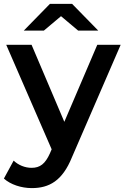

<svg xmlns="http://www.w3.org/2000/svg" viewBox="-37 -764 639 985"><path d="M276 -681 364 -607H467L333 -744H219L85 -607H188ZM462 -534 293 -139 125 -534H-5L228 2L219 23C195 76 169 97 125 97C91 97 57 83 33 60L-17 152C17 183 73 201 126 201C215 201 283 164 332 43L582 -534Z"/></svg>

Font: Montserrat Lite SemiBold
Style: Regular
Weight: 600
Designer: Julieta Ulanovsky
Foundry: Julieta Ulanovsky
Version: Version 7.200;PS 007.200;hotconv 1.0.88;makeotf.lib2.5.64775